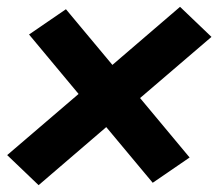

<svg xmlns="http://www.w3.org/2000/svg" viewBox="-20 -621 640 562"><path d="M93 -79 1 -167 210 -346 65 -520 173 -594 309 -431 507 -601 599 -513 390 -334 535 -160 427 -86 291 -249Z"/></svg>

Font: Iosevka Curly Slab HvExObl
Style: Regular
Weight: 900
Width: 7
Italic angle: -9°
Monospace: yes
Designer: Belleve Invis
Foundry: Belleve Invis
Version: Version 11.1.0; ttfautohint (v1.8.3)